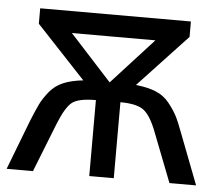

<svg xmlns="http://www.w3.org/2000/svg" viewBox="-48 -584 714 632"><g transform="rotate(5 309.0 -268.0)"><path d="M558 -536V-485L396 -312Q435 -308 462 -297Q489 -286 507 -263.5Q525 -241 535 -221.5Q545 -202 559 -164L622 0H534L471 -162Q451 -215 428 -233Q405 -251 350 -251V0H269V-251Q211 -251 190 -234Q169 -217 147 -162L83 0H-4L59 -164Q74 -201 83.5 -220.5Q93 -240 111 -262.5Q129 -285 156 -296.5Q183 -308 222 -312L60 -485V-536ZM447 -464H171L309 -313Z"/></g></svg>

Font: Advent Sans Logo
Style: Regular
Weight: 400
Designer: Types & Symbols
Foundry: Types & Symbols
Version: Version 1.002